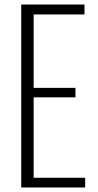

<svg xmlns="http://www.w3.org/2000/svg" viewBox="-20 -830 433 850"><path d="M74 0V-810H354V-766H129V-441H314V-399H129V-43H357V0Z"/></svg>

Font: Oswald ExtraLight
Style: Regular
Weight: 250
Designer: Vernon Adams
Foundry: Vernon Adams
Version: Version 4.103;gftools[0.9.33.dev8+g029e19f]